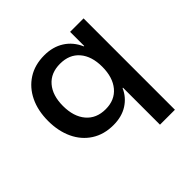

<svg xmlns="http://www.w3.org/2000/svg" viewBox="-175 -669 1009 1009"><g transform="rotate(-45 329.5 -164.0)"><path d="M461 180V-95H458Q437 -47 393 -19Q349 9 287 9Q217 9 165.5 -24Q114 -57 86.5 -115.5Q59 -174 59 -249Q59 -326 87 -384Q115 -442 166.5 -475Q218 -508 289 -508Q352 -508 398.5 -478.5Q445 -449 469 -394H472V-499H572V180ZM317 -79Q385 -79 423.5 -125Q462 -171 462 -250Q462 -328 423.5 -373Q385 -418 316 -418Q247 -418 208.5 -373Q170 -328 170 -250Q170 -171 209 -125Q248 -79 317 -79Z"/></g></svg>

Font: Nunito Sans 7pt SemiBold
Style: Regular
Weight: 600
Designer: Vernon Adams
Foundry: Vernon Adams
Version: Version 3.101;gftools[0.9.27]